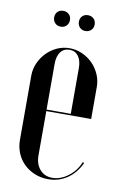

<svg xmlns="http://www.w3.org/2000/svg" viewBox="-77 -687 469 742"><g transform="rotate(10 157.0 -316.5)"><path d="M32 -374Q32 -400 42.5 -423.5Q53 -447 70.5 -465Q88 -483 111 -493.5Q134 -504 160 -504Q186 -504 209.5 -493.5Q233 -483 250.5 -465.5Q268 -448 278.5 -424.5Q289 -401 289 -375V-249H113V-75Q113 -41 131.5 -20Q150 1 180 1Q212 1 242 -21.5Q272 -44 286 -79L292 -77Q273 -36 240 -13.5Q207 9 165 9Q137 9 112.5 -1Q88 -11 70 -28.5Q52 -46 42 -70Q32 -94 32 -121ZM208 -255V-435Q208 -464 195.5 -481Q183 -498 161 -498Q138 -498 125.5 -481Q113 -464 113 -435V-255ZM80 -611Q80 -625 88.5 -633.5Q97 -642 111 -642Q124 -642 133 -633.5Q142 -625 142 -611Q142 -598 133.5 -589Q125 -580 111 -580Q97 -580 88.5 -589Q80 -598 80 -611ZM177 -611Q177 -625 185.5 -633.5Q194 -642 208 -642Q221 -642 230 -633.5Q239 -625 239 -611Q239 -597 230 -588.5Q221 -580 208 -580Q194 -580 185.5 -589Q177 -598 177 -611Z"/></g></svg>

Font: Moniqa SemBd Narrow Display
Style: Regular
Weight: 600
Width: 4
Designer: Rajesh Rajput
Foundry: Rajesh Rajput
Version: Version 1.000